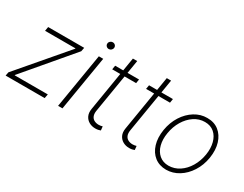

<svg xmlns="http://www.w3.org/2000/svg" viewBox="-77 -1177 2105 1656"><g transform="rotate(30 975.0 -349.5)"><path d="M18.1 0 24.9 -36.1 421.9 -500.5 422.4 -504.4H119.6L126.5 -545.9H485.4L478 -507.8L85.4 -44.9L84.5 -41H414.6L406.7 0Z M540.5 0 631.3 -545.9H674.8L584 0ZM673.8 -642.6Q658.7 -642.6 648.4 -653.3Q638.2 -664.1 639.6 -678.7Q640.1 -691.4 650.9 -701.2Q661.6 -710.9 674.8 -710.9Q690.9 -710.9 700.9 -700.4Q710.9 -689.9 709.5 -674.8Q708.5 -662.1 698 -652.3Q687.5 -642.6 673.8 -642.6Z M1031.7 -545.9 1025.4 -506.3H787.1L793.9 -545.9ZM895.5 -675.8H938.5L848.1 -128.9Q842.8 -96.2 851.8 -74.7Q860.8 -53.2 880.6 -43.2Q900.4 -33.2 924.8 -33.2Q936 -33.2 944.8 -34.9Q953.6 -36.6 962.4 -39.1L966.3 -0.5Q955.6 3.9 943.1 6.3Q930.7 8.8 914.6 8.8Q880.4 8.8 852.8 -6.6Q825.2 -22 811.3 -51Q797.4 -80.1 804.2 -121.6Z M1369.1 -545.9 1362.8 -506.3H1124.5L1131.3 -545.9ZM1232.9 -675.8H1275.9L1185.5 -128.9Q1180.2 -96.2 1189.2 -74.7Q1198.2 -53.2 1218 -43.2Q1237.8 -33.2 1262.2 -33.2Q1273.4 -33.2 1282.2 -34.9Q1291 -36.6 1299.8 -39.1L1303.7 -0.5Q1293 3.9 1280.5 6.3Q1268.1 8.8 1252 8.8Q1217.8 8.8 1190.2 -6.6Q1162.6 -22 1148.7 -51Q1134.8 -80.1 1141.6 -121.6Z M1621.6 11.7Q1553.2 11.2 1506.1 -25.6Q1459 -62.5 1439.2 -127.2Q1419.4 -191.9 1432.6 -274.9Q1446.3 -356 1486.3 -418.7Q1526.4 -481.4 1584.5 -517.6Q1642.6 -553.7 1708.5 -553.2Q1777.3 -553.7 1824.2 -516.6Q1871.1 -479.5 1891.1 -414.8Q1911.1 -350.1 1897.9 -267.1Q1884.8 -186.5 1844.2 -123.5Q1803.7 -60.5 1745.8 -24.7Q1688 11.2 1621.6 11.7ZM1621.6 -28.8Q1680.2 -29.3 1729.2 -61.8Q1778.3 -94.2 1811.5 -150.1Q1844.7 -206.1 1856 -274.9Q1866.7 -341.3 1852.5 -395.5Q1838.4 -449.7 1801.8 -481.4Q1765.1 -513.2 1708.5 -513.2Q1650.9 -513.2 1601.8 -480.2Q1552.7 -447.3 1519.5 -391.6Q1486.3 -335.9 1475.1 -267.1Q1463.9 -200.7 1478 -146.7Q1492.2 -92.8 1529.1 -61Q1565.9 -29.3 1621.6 -28.8Z"/></g></svg>

Font: Inter Tight ExtraLight
Style: Italic
Weight: 250
Italic angle: -9.39999°
Designer: Rasmus Andersson
Foundry: rsms
Version: Version 3.004